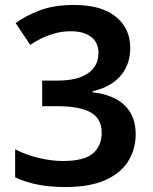

<svg xmlns="http://www.w3.org/2000/svg" viewBox="-20 -744 618 774"><path d="M505 -552Q505 -503 485.5 -467Q466 -431 432 -408.5Q398 -386 353 -376V-372Q439 -362 483 -319Q527 -276 527 -203Q527 -143 497 -94.5Q467 -46 404.5 -18Q342 10 243 10Q182 10 133.5 0.5Q85 -9 41 -29V-142Q86 -119 137 -107Q188 -95 233 -95Q319 -95 354.5 -125.5Q390 -156 390 -209Q390 -246 371 -269.5Q352 -293 312 -304.5Q272 -316 209 -316H150V-419H210Q268 -419 304.5 -433Q341 -447 359 -472Q377 -497 377 -530Q377 -573 347 -595.5Q317 -618 267 -618Q231 -618 201 -609.5Q171 -601 146.5 -589Q122 -577 102 -563L43 -651Q84 -681 141 -702.5Q198 -724 278 -724Q389 -724 447 -676.5Q505 -629 505 -552Z"/></svg>

Font: Noto Sans Syriac Eastern SemiBold
Style: Regular
Weight: 600
Designer: Patrick Giasson and the Monotype Design Team
Foundry: Monotype Imaging Inc.
Version: Version 3.001